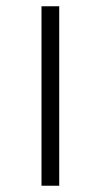

<svg xmlns="http://www.w3.org/2000/svg" viewBox="-20 -592 331 619"><path d="M113.8 6.8V-571.8H170.9V6.8Z"/></svg>

Font: Linux Biolinum Capitals O
Style: Small Caps
Weight: 400
Designer: Philipp H. Poll
Foundry: Philipp H. Poll
Version: Version 1.0.4